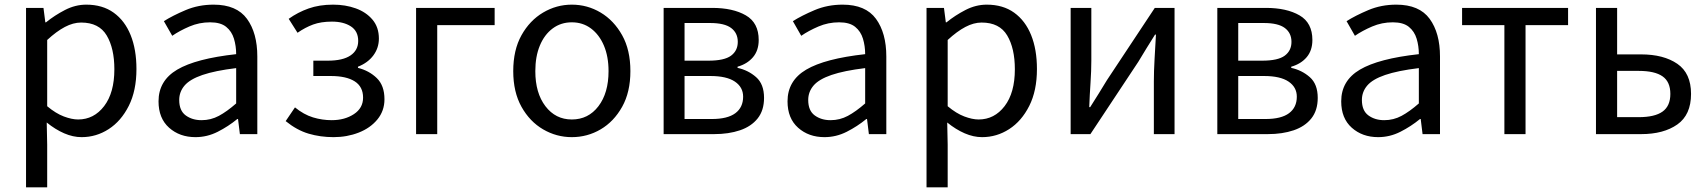

<svg xmlns="http://www.w3.org/2000/svg" viewBox="-20 -577 7342 826"><path d="M92 229V-543H167L175 -481H178Q215 -511 259.5 -534Q304 -557 351 -557Q421 -557 469 -522.5Q517 -488 542 -426Q567 -364 567 -280Q567 -187 534 -121.5Q501 -56 447.5 -21.5Q394 13 331 13Q294 13 256 -3.5Q218 -20 181 -50L183 45V229ZM316 -63Q384 -63 428 -120.5Q472 -178 472 -279Q472 -369 439 -424.5Q406 -480 329 -480Q295 -480 259 -461Q223 -442 183 -405V-120Q220 -89 254.5 -76Q289 -63 316 -63Z M821 13Q753 13 707.5 -27.5Q662 -68 662 -141Q662 -230 742.5 -277.5Q823 -325 996 -344Q996 -379 986.5 -410.5Q977 -442 953 -461.5Q929 -481 884 -481Q837 -481 795 -463Q753 -445 721 -423L685 -486Q723 -510 778.5 -533.5Q834 -557 899 -557Q998 -557 1042.5 -496Q1087 -435 1087 -334V0H1012L1004 -65H1001Q962 -33 916.5 -10Q871 13 821 13ZM847 -60Q887 -60 921.5 -78.5Q956 -97 996 -132V-284Q905 -273 851 -254.5Q797 -236 774 -209Q751 -182 751 -147Q751 -101 779 -80.5Q807 -60 847 -60Z M1415 13Q1358 13 1307.5 -2Q1257 -17 1209 -56L1249 -115Q1287 -84 1326.5 -72Q1366 -60 1407 -60Q1463 -60 1502.5 -86Q1542 -112 1542 -157Q1542 -204 1506 -227Q1470 -250 1403 -250H1328V-316H1390Q1455 -316 1488 -338.5Q1521 -361 1521 -401Q1521 -443 1489.5 -463.5Q1458 -484 1408 -484Q1361 -484 1327 -471.5Q1293 -459 1260 -436L1222 -496Q1261 -524 1307.5 -540.5Q1354 -557 1413 -557Q1466 -557 1510.5 -541Q1555 -525 1582.5 -492.5Q1610 -460 1610 -411Q1610 -371 1586.5 -339Q1563 -307 1520 -290V-285Q1568 -273 1601 -241Q1634 -209 1634 -150Q1634 -100 1603.5 -63Q1573 -26 1523 -6.5Q1473 13 1415 13Z M1770 0V-543H2108V-469H1861V0Z M2440 13Q2374 13 2316.5 -20.5Q2259 -54 2223.5 -117.5Q2188 -181 2188 -271Q2188 -362 2223.5 -425.5Q2259 -489 2316.5 -523Q2374 -557 2440 -557Q2507 -557 2564 -523Q2621 -489 2656.5 -425.5Q2692 -362 2692 -271Q2692 -181 2656.5 -117.5Q2621 -54 2564 -20.5Q2507 13 2440 13ZM2440 -63Q2511 -63 2554.5 -120Q2598 -177 2598 -271Q2598 -334 2578 -381Q2558 -428 2522.5 -454.5Q2487 -481 2440 -481Q2393 -481 2357.5 -454.5Q2322 -428 2302.5 -381Q2283 -334 2283 -271Q2283 -177 2326.5 -120Q2370 -63 2440 -63Z M2835 0V-543H3044Q3133 -543 3188.5 -511Q3244 -479 3244 -405Q3244 -360 3219.5 -331Q3195 -302 3153 -290V-285Q3199 -275 3233 -245Q3267 -215 3267 -156Q3267 -102 3239.5 -67.5Q3212 -33 3163.5 -16.5Q3115 0 3052 0ZM2925 -316H3028Q3096 -316 3125 -337.5Q3154 -359 3154 -397Q3154 -435 3125.5 -456.5Q3097 -478 3035 -478H2925ZM2925 -65H3042Q3110 -65 3143.5 -90Q3177 -115 3177 -161Q3177 -202 3141.5 -226Q3106 -250 3036 -250H2925Z M3527 13Q3459 13 3413.5 -27.5Q3368 -68 3368 -141Q3368 -230 3448.5 -277.5Q3529 -325 3702 -344Q3702 -379 3692.5 -410.5Q3683 -442 3659 -461.5Q3635 -481 3590 -481Q3543 -481 3501 -463Q3459 -445 3427 -423L3391 -486Q3429 -510 3484.5 -533.5Q3540 -557 3605 -557Q3704 -557 3748.5 -496Q3793 -435 3793 -334V0H3718L3710 -65H3707Q3668 -33 3622.5 -10Q3577 13 3527 13ZM3553 -60Q3593 -60 3627.5 -78.5Q3662 -97 3702 -132V-284Q3611 -273 3557 -254.5Q3503 -236 3480 -209Q3457 -182 3457 -147Q3457 -101 3485 -80.5Q3513 -60 3553 -60Z M3966 229V-543H4041L4049 -481H4052Q4089 -511 4133.5 -534Q4178 -557 4225 -557Q4295 -557 4343 -522.5Q4391 -488 4416 -426Q4441 -364 4441 -280Q4441 -187 4408 -121.5Q4375 -56 4321.5 -21.5Q4268 13 4205 13Q4168 13 4130 -3.5Q4092 -20 4055 -50L4057 45V229ZM4190 -63Q4258 -63 4302 -120.5Q4346 -178 4346 -279Q4346 -369 4313 -424.5Q4280 -480 4203 -480Q4169 -480 4133 -461Q4097 -442 4057 -405V-120Q4094 -89 4128.5 -76Q4163 -63 4190 -63Z M4586 0V-543H4675V-316Q4675 -273 4671.5 -221Q4668 -169 4666 -116H4670Q4686 -141 4706.5 -174Q4727 -207 4742 -232L4948 -543H5033V0H4944V-227Q4944 -270 4947 -322.5Q4950 -375 4953 -428H4949Q4933 -403 4912.5 -369.5Q4892 -336 4877 -311L4671 0Z M5217 0V-543H5426Q5515 -543 5570.5 -511Q5626 -479 5626 -405Q5626 -360 5601.5 -331Q5577 -302 5535 -290V-285Q5581 -275 5615 -245Q5649 -215 5649 -156Q5649 -102 5621.5 -67.5Q5594 -33 5545.5 -16.5Q5497 0 5434 0ZM5307 -316H5410Q5478 -316 5507 -337.5Q5536 -359 5536 -397Q5536 -435 5507.5 -456.5Q5479 -478 5417 -478H5307ZM5307 -65H5424Q5492 -65 5525.5 -90Q5559 -115 5559 -161Q5559 -202 5523.5 -226Q5488 -250 5418 -250H5307Z M5909 13Q5841 13 5795.5 -27.5Q5750 -68 5750 -141Q5750 -230 5830.5 -277.5Q5911 -325 6084 -344Q6084 -379 6074.5 -410.5Q6065 -442 6041 -461.5Q6017 -481 5972 -481Q5925 -481 5883 -463Q5841 -445 5809 -423L5773 -486Q5811 -510 5866.5 -533.5Q5922 -557 5987 -557Q6086 -557 6130.5 -496Q6175 -435 6175 -334V0H6100L6092 -65H6089Q6050 -33 6004.5 -10Q5959 13 5909 13ZM5935 -60Q5975 -60 6009.5 -78.5Q6044 -97 6084 -132V-284Q5993 -273 5939 -254.5Q5885 -236 5862 -209Q5839 -182 5839 -147Q5839 -101 5867 -80.5Q5895 -60 5935 -60Z M6452 0V-469H6270V-543H6726V-469H6543V0Z M6846 0V-543H6937V-343H7040Q7137 -343 7196 -302.5Q7255 -262 7255 -173Q7255 -83 7196 -41.5Q7137 0 7040 0ZM6937 -73H7030Q7099 -73 7132.5 -97Q7166 -121 7166 -173Q7166 -225 7132.5 -248.5Q7099 -272 7030 -272H6937Z"/></svg>

Font: Source Han Sans SC
Style: Regular
Weight: 400
Designer: Ryoko NISHIZUKA 西塚涼子 (kana, bopomofo & ideographs); Paul D. Hunt (Latin, Greek & Cyrillic); Sandoll Communications 산돌커뮤니
Foundry: Adobe
Version: Version 2.002;hotconv 1.0.116;makeotfexe 2.5.65601; ttfautoh